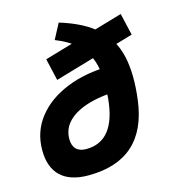

<svg xmlns="http://www.w3.org/2000/svg" viewBox="-111 -829 817 927"><g transform="rotate(-15 297.0 -365.0)"><path d="M228 -663.6 268.6 -740.2Q388.7 -703.6 453.1 -643.8Q517.6 -584 537.1 -494.9Q556.6 -405.8 540.5 -280.3Q503.9 9.8 217.3 9.8Q126 9.8 79.1 -34.7Q32.2 -79.1 32.2 -165.5Q32.2 -256.8 86.2 -326.2Q140.1 -395.5 236.8 -434.6Q333.5 -473.6 460.4 -473.6L482.9 -348.1Q386.2 -348.1 316.7 -328.6Q247.1 -309.1 209.7 -272.2Q172.4 -235.4 172.4 -183.6Q172.4 -150.4 189.5 -133.1Q206.5 -115.7 239.3 -115.7Q385.3 -115.7 404.3 -325.2Q409.7 -388.2 405.8 -439.7Q401.9 -491.2 383.5 -532.7Q365.2 -574.2 327.6 -606.7Q290 -639.2 228 -663.6ZM189.9 -474.6 164.6 -584.5 568.4 -702.6 593.8 -592.8Z"/></g></svg>

Font: Cascadia Code PL
Style: Italic
Weight: 400
Italic angle: -10°
Monospace: yes
Designer: Aaron Bell
Foundry: Saja Typeworks
Version: Version 2404.023